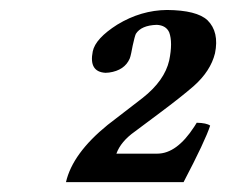

<svg xmlns="http://www.w3.org/2000/svg" viewBox="-20 -729 453 385"><path d="M166 -626Q171.4 -651.9 215.3 -679.7Q262.7 -708.5 314.9 -709Q374.5 -708.5 396 -688.5Q419.9 -665 411.1 -622.1Q402.3 -586.4 368.2 -556.2Q342.8 -534.2 300.8 -502.9L250.5 -465.3Q222.2 -445.3 213.4 -420.9H295.4Q334.5 -420.9 369.6 -475.1Q372.6 -479.5 374.5 -482.9Q394.5 -482.4 401.4 -477.1Q391.6 -446.8 348.1 -363.8H112.3Q125.5 -421.4 195.8 -478.5L266.1 -532.7Q310.1 -567.4 319.3 -607.9Q326.7 -644 319.3 -664.1Q313 -678.2 294.4 -679.2Q263.2 -678.2 252.4 -661.1Q250 -655.8 246.1 -637.7Q245.6 -635.3 244.6 -630.1Q243.7 -625 243.2 -623Q241.7 -615.7 240.2 -611.8Q230 -587.9 198.7 -583.5Q194.3 -583 191.4 -583Q157.7 -585 166 -626Z"/></svg>

Font: Linux Libertine Slanted O
Style: Bold Slanted
Weight: 700
Designer: Philipp H. Poll
Foundry: Philipp H. Poll
Version: Version 5.0.0